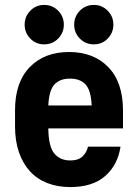

<svg xmlns="http://www.w3.org/2000/svg" viewBox="-20 -750 560 779"><path d="M265 9Q214 9 172.5 -7Q131 -23 102 -54.5Q73 -86 57 -132Q41 -178 41 -237V-303Q41 -416 100.5 -477.5Q160 -539 260 -539Q360 -539 419.5 -477.5Q479 -416 479 -302V-229H176Q177 -155 200.5 -127Q224 -99 265 -99Q298 -99 315 -115.5Q332 -132 337 -155H469Q458 -81 407 -36Q356 9 265 9ZM264 -431Q223 -431 201 -407.5Q179 -384 176 -322H352Q349 -384 327 -407.5Q305 -431 264 -431ZM159 -570Q126 -570 103 -593.5Q80 -617 80 -650Q80 -683 103 -706.5Q126 -730 159 -730Q193 -730 216 -706.5Q239 -683 239 -650Q239 -617 216 -593.5Q193 -570 159 -570ZM361 -570Q327 -570 304 -593.5Q281 -617 281 -650Q281 -683 304 -706.5Q327 -730 361 -730Q394 -730 417 -706.5Q440 -683 440 -650Q440 -617 417 -593.5Q394 -570 361 -570Z"/></svg>

Font: 
Style: 㨦
Weight: 700
Designer: A.Korolkova, Vitaly Kuzmin
Foundry: ParaType Ltd
Version: Version 2.000